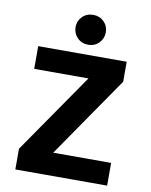

<svg xmlns="http://www.w3.org/2000/svg" viewBox="-96 -961 813 1032"><g transform="rotate(10 310.5 -445.5)"><path d="M549 -674V-565L245 -124H561V0H60V-113L362 -550H66V-674ZM246 -810Q246 -844 269.5 -867.5Q293 -891 329 -891Q364 -891 387.5 -867.5Q411 -844 411 -810Q411 -776 387.5 -752Q364 -728 329 -728Q293 -728 269.5 -752Q246 -776 246 -810Z"/></g></svg>

Font: Hind Variable Light
Style: Regular
Weight: 300
Designer: Manushi Parikh, Satya Rajpurohit
Foundry: Indian Type Foundry
Version: Version 3.000